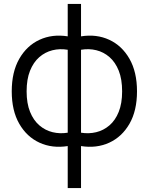

<svg xmlns="http://www.w3.org/2000/svg" viewBox="-20 -736 760 981"><path d="M394 225H326V10.3Q247 22.8 182 -6.9Q117 -36.7 78.5 -103.5Q40 -170.3 40 -269.3Q40 -368.3 78.5 -435.6Q117 -502.8 182 -532.8Q247 -562.8 326 -550.3V-716H394V-550.3Q473 -562.8 538 -532.8Q603 -502.8 641.5 -435.6Q680 -368.3 680 -269.3Q680 -170.3 641.5 -103.5Q603 -36.7 538 -6.9Q473 22.8 394 10.3ZM326 -58V-481.7Q285.5 -488.7 247.9 -479.2Q210.3 -469.8 180.5 -443.8Q150.7 -417.7 133.3 -374.2Q116 -330.8 116 -269.3Q116 -207.8 133.5 -164.6Q151 -121.3 181.1 -95.5Q211.2 -69.7 248.7 -60.6Q286.2 -51.5 326 -58ZM394 -481.7V-58Q433.8 -51.5 471.3 -60.5Q508.8 -69.5 538.9 -95.2Q569 -120.8 586.5 -164.2Q604 -207.5 604 -269.3Q604 -331.3 586.7 -374.8Q569.3 -418.2 539.5 -444.2Q509.7 -470.2 472.1 -479.4Q434.5 -488.7 394 -481.7Z"/></svg>

Font: Manrope Variable Light
Style: Regular
Weight: 200
Designer: Mikhail Sharanda
Foundry: Mikhail Sharanda
Version: Version 4.505